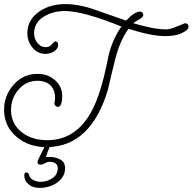

<svg xmlns="http://www.w3.org/2000/svg" viewBox="-142 -678 944 941"><path d="M85 43Q1 43 -58 -5Q-122 -57 -122 -140Q-122 -210 -75 -263Q-28 -316 42 -316Q90 -316 124 -288Q163 -257 163 -206Q163 -192 160 -177Q155 -154 142 -154Q135 -154 129 -161Q123 -168 125 -173Q128 -187 128 -200Q128 -234 109 -256Q86 -282 41 -282Q-14 -282 -51 -239Q-88 -196 -88 -139Q-88 -70 -33 -28Q16 9 90 9Q227 9 303 -126Q352 -211 386 -387Q404 -478 453 -548Q264 -624 177 -624Q119 -624 75 -598Q25 -568 25 -514Q25 -489 41 -468Q57 -447 81 -447Q98 -447 106.5 -455.5Q115 -464 124 -473Q126 -475 129 -475Q143 -475 143 -459Q143 -438 121 -425Q102 -414 81 -414Q42 -414 17 -445Q-8 -476 -8 -514Q-8 -583 54 -624Q106 -658 179 -658Q211 -658 248.5 -651Q286 -644 330 -628L476 -577Q517 -621 544 -621Q560 -621 560 -604Q560 -595 544 -585L520 -571Q514 -567 512 -564Q613 -534 671 -534Q688 -534 707.5 -541.5Q727 -549 752 -559L759 -562Q763 -564 764 -564Q782 -564 782 -546Q782 -530 745 -514Q715 -501 668 -501Q599 -501 488 -537Q447 -481 424 -393Q414 -355 405 -316Q396 -277 387 -239Q303 43 85 43ZM53 243Q19 243 -2 225.5Q-23 208 -23 180Q-23 167 -12 167Q-9 167 -5 169.5Q-1 172 0 179Q3 195 20.5 204Q38 213 58 213Q88 213 114.5 195.5Q141 178 141 147Q141 128 128.5 121.5Q116 115 105 115Q90 115 78.5 122Q67 129 56 129Q42 129 42 117Q42 110 46 103Q50 95 57 80.5Q64 66 71.5 51.5Q79 37 83 29Q85 26 89.5 24.5Q94 23 98 23Q102 23 104.5 25.5Q107 28 105 33Q103 38 98 50.5Q93 63 88.5 75Q84 87 83 91H100Q129 91 153 103.5Q177 116 177 147Q177 176 159 197.5Q141 219 112.5 231Q84 243 53 243Z"/></svg>

Font: Send Flowers
Style: Regular
Weight: 400
Designer: Robert E. Leuschke
Foundry: Robert E. Leuschke
Version: Version 1.010; ttfautohint (v1.8.4.7-5d5b)